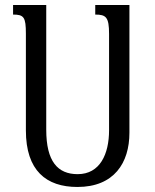

<svg xmlns="http://www.w3.org/2000/svg" viewBox="-20 -734 617 764"><path d="M359 -714V-676C402 -676 414 -666 414 -599V-216C414 -121 378 -41 289 -41C210 -41 164 -91 164 -218V-714H32V-676C75 -676 83 -666 83 -600V-215C83 -55 164 10 288 10C434 10 495 -86 495 -206V-714Z"/></svg>

Font: Noto Serif Armenian ExtraCondensed Medium
Style: Regular
Weight: 500
Width: 2
Designer: Monotype Design Team
Foundry: Monotype Imaging Inc.
Version: Version 2.008